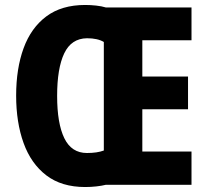

<svg xmlns="http://www.w3.org/2000/svg" viewBox="-20 -744 835 773"><path d="M323 -724Q345 -724 367.5 -721.5Q390 -719 406 -714H751V-582H553V-436H737V-304H553V-134H751V0H406Q390 4 368 6.5Q346 9 323 9Q228 9 166.5 -38Q105 -85 75 -168Q45 -251 45 -359Q45 -468 75 -550Q105 -632 166.5 -678Q228 -724 323 -724ZM330 -590Q267 -589 238.5 -529Q210 -469 210 -358Q210 -247 239 -187.5Q268 -128 330 -128Q371 -128 398 -138V-575Q373 -590 330 -590Z"/></svg>

Font: Noto Sans Lao Condensed ExtraBold
Style: Regular
Weight: 800
Width: 3
Designer: Monotype Design Team
Foundry: Monotype Imaging Inc.
Version: Version 2.003; ttfautohint (v1.8.4.7-5d5b)